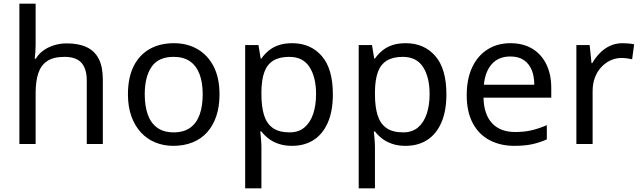

<svg xmlns="http://www.w3.org/2000/svg" viewBox="-20 -780 3470 1040"><path d="M173 -537Q173 -518 171.5 -498Q170 -478 168 -462H174Q191 -490 217 -508Q243 -526 275 -535.5Q307 -545 341 -545Q406 -545 449.5 -524.5Q493 -504 515 -461Q537 -418 537 -349V0H450V-343Q450 -408 421 -440Q392 -472 330 -472Q270 -472 236 -449.5Q202 -427 187.5 -383.5Q173 -340 173 -277V0H85V-760H173Z M1169 -269Q1169 -202 1151.5 -150.5Q1134 -99 1101.5 -63Q1069 -27 1022.5 -8.5Q976 10 919 10Q866 10 821 -8.5Q776 -27 743 -63Q710 -99 691.5 -150.5Q673 -202 673 -269Q673 -358 703 -419.5Q733 -481 789 -513.5Q845 -546 922 -546Q995 -546 1050.5 -513.5Q1106 -481 1137.5 -419.5Q1169 -358 1169 -269ZM764 -269Q764 -206 780.5 -159.5Q797 -113 832 -88Q867 -63 921 -63Q975 -63 1010 -88Q1045 -113 1061.5 -159.5Q1078 -206 1078 -269Q1078 -333 1061 -378Q1044 -423 1009.5 -447.5Q975 -472 920 -472Q838 -472 801 -418Q764 -364 764 -269Z M1563 -546Q1662 -546 1722.5 -477Q1783 -408 1783 -269Q1783 -178 1755.5 -115.5Q1728 -53 1678.5 -21.5Q1629 10 1562 10Q1521 10 1489 -1Q1457 -12 1434.5 -29.5Q1412 -47 1396 -68H1390Q1392 -51 1394 -25Q1396 1 1396 20V240H1308V-536H1380L1392 -463H1396Q1412 -486 1434.5 -505Q1457 -524 1488.5 -535Q1520 -546 1563 -546ZM1547 -472Q1493 -472 1460 -451.5Q1427 -431 1412 -390Q1397 -349 1396 -286V-269Q1396 -203 1410 -157Q1424 -111 1457.5 -87Q1491 -63 1549 -63Q1598 -63 1629.5 -90Q1661 -117 1676.5 -163.5Q1692 -210 1692 -270Q1692 -362 1656.5 -417Q1621 -472 1547 -472Z M2178 -546Q2277 -546 2337.5 -477Q2398 -408 2398 -269Q2398 -178 2370.5 -115.5Q2343 -53 2293.5 -21.5Q2244 10 2177 10Q2136 10 2104 -1Q2072 -12 2049.5 -29.5Q2027 -47 2011 -68H2005Q2007 -51 2009 -25Q2011 1 2011 20V240H1923V-536H1995L2007 -463H2011Q2027 -486 2049.5 -505Q2072 -524 2103.5 -535Q2135 -546 2178 -546ZM2162 -472Q2108 -472 2075 -451.5Q2042 -431 2027 -390Q2012 -349 2011 -286V-269Q2011 -203 2025 -157Q2039 -111 2072.5 -87Q2106 -63 2164 -63Q2213 -63 2244.5 -90Q2276 -117 2291.5 -163.5Q2307 -210 2307 -270Q2307 -362 2271.5 -417Q2236 -472 2162 -472Z M2745 -546Q2814 -546 2863.5 -516Q2913 -486 2939.5 -431.5Q2966 -377 2966 -304V-251H2599Q2601 -160 2645.5 -112.5Q2690 -65 2770 -65Q2821 -65 2860.5 -74.5Q2900 -84 2942 -102V-25Q2901 -7 2861 1.5Q2821 10 2766 10Q2690 10 2631.5 -21Q2573 -52 2540.5 -113.5Q2508 -175 2508 -264Q2508 -352 2537.5 -415Q2567 -478 2620.5 -512Q2674 -546 2745 -546ZM2744 -474Q2681 -474 2644.5 -433.5Q2608 -393 2601 -321H2874Q2874 -367 2860 -401Q2846 -435 2817.5 -454.5Q2789 -474 2744 -474Z M3352 -546Q3367 -546 3384.5 -544.5Q3402 -543 3415 -540L3404 -459Q3391 -462 3375.5 -464Q3360 -466 3346 -466Q3315 -466 3287 -453Q3259 -440 3237 -416.5Q3215 -393 3202.5 -360Q3190 -327 3190 -286V0H3102V-536H3174L3184 -438H3188Q3205 -468 3229 -492.5Q3253 -517 3284 -531.5Q3315 -546 3352 -546Z"/></svg>

Font: Noto Sans Lao Looped
Style: Regular
Weight: 400
Designer: Mark Frömberg, Ben Mitchell
Foundry: The Fontpad Ltd
Version: Version 1.001